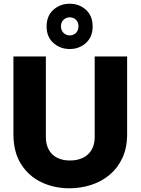

<svg xmlns="http://www.w3.org/2000/svg" viewBox="-20 -1003 754 1030"><path d="M477 -861Q477 -805 441 -772.5Q405 -740 354 -740Q303 -740 266.5 -772.5Q230 -805 230 -861Q230 -918 266.5 -950.5Q303 -983 354 -983Q405 -983 441 -950.5Q477 -918 477 -861ZM401 -862Q401 -884 387.5 -897Q374 -910 354 -910Q335 -910 321 -897Q307 -884 307 -862Q307 -840 321 -826.5Q335 -813 354 -813Q374 -813 387.5 -826.5Q401 -840 401 -862ZM52 -700H226V-268Q226 -228 242 -199.5Q258 -171 287 -156.5Q316 -142 355 -142Q395 -142 425 -156.5Q455 -171 471.5 -199.5Q488 -228 488 -268V-700H662V-284Q662 -211 637 -156.5Q612 -102 568.5 -65.5Q525 -29 469 -11Q413 7 352 7Q270 7 202 -25.5Q134 -58 93 -122.5Q52 -187 52 -284Z"/></svg>

Font: Albert Sans Black
Style: Regular
Weight: 900
Designer: Andreas Rasmussen
Foundry: a.Foundry
Version: Version 1.025